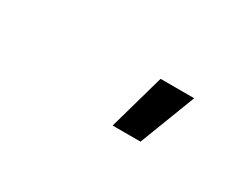

<svg xmlns="http://www.w3.org/2000/svg" viewBox="-29 -920 609 465"><g transform="rotate(30 275.0 -688.0)"><path d="M284 -610 328 -766H422L362 -610Z"/></g></svg>

Font: Lode Dark
Style: Bold Italic
Weight: 700
Italic angle: -11°
Monospace: yes
Designer: Belleve Invis
Foundry: Belleve Invis
Version: Version 29.2.0; ttfautohint (v1.8.3)